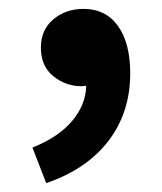

<svg xmlns="http://www.w3.org/2000/svg" viewBox="-20 -198 365 432"><path d="M84 214 53 134Q111 111 142 74.5Q173 38 174 -5L164 -4Q128 -4 100 -26.5Q72 -49 72 -91Q72 -131 100 -154.5Q128 -178 168 -178Q218 -178 245.5 -139.5Q273 -101 273 -33Q273 55 224 119Q175 183 84 214Z"/></svg>

Font: Source Han Sans
Style: Bold
Weight: 700
Designer: Ryoko NISHIZUKA Ë•øÂ°öÊ∂ºÂ≠ê (kana, bopomofo & ideographs); Paul D. Hunt (Latin, Greek & Cyrillic); Sandoll Communicatio
Foundry: Adobe
Version: Version 2.004;hotconv 1.0.118;makeotfexe 2.5.65603